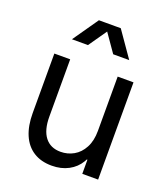

<svg xmlns="http://www.w3.org/2000/svg" viewBox="-137 -826 814 935"><g transform="rotate(20 270.5 -358.0)"><path d="M475.6 0H393.6V-503.9H475.6ZM256.8 -64.5Q293 -64.5 324.2 -82Q355.5 -99.6 374.5 -135.3Q393.6 -170.9 393.6 -222.7L405.3 -144.5V-73.2H377.9L405.3 -144.5Q405.3 -97.7 384.3 -62Q363.3 -26.4 325.7 -6.3Q288.1 13.7 239.3 13.7Q183.6 13.7 144.5 -11.2Q105.5 -36.1 85.4 -83Q65.4 -129.9 65.4 -195.3V-503.9H147.5V-207Q147.5 -137.7 175.8 -101.1Q204.1 -64.5 256.8 -64.5ZM213.9 -730.5H296.9L205.1 -598.6H122.1ZM244.1 -730.5H327.1L418.9 -598.6H335.9Z"/></g></svg>

Font: Wanted Sans Variable
Style: Regular
Weight: 400
Designer: Original Design by Kil Hyung-jin and Kang Hanbin, Wanted Lab, Inc; Hangeul from Source Han Sans by Jang Soo-young and Ka
Foundry: Wanted Lab, Inc.
Version: Version 1.003;Glyphs 3.2 (3227)